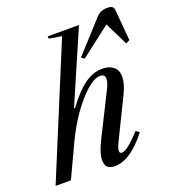

<svg xmlns="http://www.w3.org/2000/svg" viewBox="-188 -973 989 1099"><g transform="rotate(-20 306.0 -423.5)"><path d="M-35.2 0 293 -793 216.8 -805.2 214.8 -819.8H405.8L215.8 -381.8L221.2 -379.9Q284.2 -464.8 336.4 -502Q388.7 -539.1 444.8 -539.1Q486.8 -539.1 512 -518.3Q537.1 -497.6 537.1 -460Q537.1 -416 509.8 -359.9L393.1 -121.1Q373 -80.1 373 -64Q373 -48.8 388.2 -48.8Q404.3 -48.8 434.8 -73.2Q465.3 -97.7 502 -139.2L522.9 -124Q419.4 9.8 324.2 9.8Q292.5 9.8 278.8 -4.2Q265.1 -18.1 265.1 -47.9Q265.1 -88.9 299.8 -158.2L434.1 -426.8Q448.2 -457.5 448.2 -477.1Q448.2 -504.9 418.9 -504.9Q367.7 -504.9 289.1 -415Q210.4 -325.2 148.9 -193.8L58.1 0ZM590.8 -856.9Q611.8 -856.9 620.6 -850.1Q629.4 -843.3 630.9 -828.1L647 -640.1L624 -627.9L554.2 -769L371.1 -627.9L352.1 -640.1L522.9 -828.1Q548.8 -856.9 590.8 -856.9Z"/></g></svg>

Font: Libre Caslon Text
Style: Italic
Weight: 400
Italic angle: -25°
Designer: Pablo Impallari, Rodrigo Fuenzalida
Foundry: Pablo Impallari, Rodrigo Fuenzalida
Version: Version 1.002